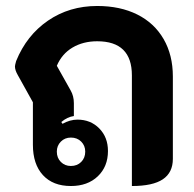

<svg xmlns="http://www.w3.org/2000/svg" viewBox="-20 -613 648 642"><path d="M90 -129V-271L40 -361Q30 -378 30 -391Q30 -395 34 -409Q69 -495 140.5 -544Q212 -593 305 -593Q382 -593 439 -564.5Q496 -536 527 -482.5Q558 -429 558 -357V-82Q558 -36 524.5 -13.5Q491 9 421 9V-361Q421 -475 305 -475Q258 -475 222.5 -454Q187 -433 170 -393L216 -311Q227 -292 227 -268V-225Q205 -222 185 -205L189 -199Q214 -213 239 -213Q283 -213 312 -183.5Q341 -154 341 -108Q341 -56 307 -23.5Q273 9 217 9Q157 9 123.5 -27.5Q90 -64 90 -129ZM265 -106Q265 -126 251.5 -139.5Q238 -153 217 -153Q197 -153 183.5 -139.5Q170 -126 170 -106Q170 -85 183.5 -71.5Q197 -58 217 -58Q238 -58 251.5 -71.5Q265 -85 265 -106Z"/></svg>

Font: K2D ExtraBold
Style: Regular
Weight: 800
Designer: Katatrad Aksorn Co.,Ltd.
Foundry: Cadson Demak Co.,Ltd.
Version: Version 1.000; ttfautohint (v1.6)